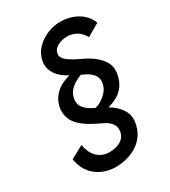

<svg xmlns="http://www.w3.org/2000/svg" viewBox="-177 -800 797 898"><g transform="rotate(-30 221.0 -350.5)"><path d="M375 -580 442 -619C423 -675 362 -710 293 -710C221 -710 142 -663 130 -590C129 -584 129 -578 129 -573C129 -538 151 -503 196 -477C199 -475 203 -473 207 -471C186 -466 168 -459 153 -450C120 -430 98 -401 91 -360C90 -354 90 -348 90 -342C90 -325 94 -309 102 -293C119 -261 158 -234 197 -215C212 -208 226 -201 240 -194C268 -178 281 -159 281 -138C281 -134 281 -129 280 -124C274 -84 233 -66 190 -66C133 -66 100 -108 92 -161L23 -124C33 -47 93 7 178 9C270 9 351 -37 363 -130C364 -135 364 -140 364 -144C364 -177 347 -206 315 -233C307 -239 298 -245 289 -250C308 -255 325 -262 341 -271C374 -290 397 -322 404 -370C405 -376 405 -381 405 -387C405 -433 364 -476 301 -506C281 -515 257 -527 238 -540C218 -553 208 -567 208 -581C208 -584 208 -586 209 -589C215 -620 252 -634 287 -634C326 -634 356 -615 375 -580ZM236 -278C233 -279 229 -281 226 -283C187 -303 169 -325 169 -352C169 -358 170 -363 171 -369C178 -400 197 -418 225 -434C234 -439 244 -443 254 -447C263 -443 273 -438 282 -433C309 -417 323 -398 323 -375C323 -371 323 -367 322 -363C318 -334 296 -308 268 -292C258 -285 247 -281 236 -278Z"/></g></svg>

Font: Jost
Style: Italic
Weight: 400
Italic angle: -5°
Version: Version 3.710